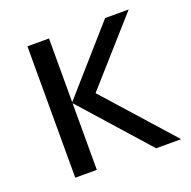

<svg xmlns="http://www.w3.org/2000/svg" viewBox="-101 -636 732 736"><g transform="rotate(-20 264.5 -268.0)"><path d="M85 -536H173V-276L402 -536H498L269 -278L517 0H415L173 -272V0H85Z"/></g></svg>

Font: BC Sans
Style: Regular
Weight: 400
Designer: Monotype Design Team
Province of B.C.
Foundry: Monotype Imaging Inc.
Version: Version 2.000;GOOG;noto-source:20170915:90ef993387c0